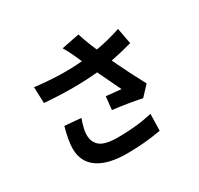

<svg xmlns="http://www.w3.org/2000/svg" viewBox="-177 -1034 1354 1305"><g transform="rotate(-30 500.0 -382.0)"><path d="M190.4 -325.2 318.4 -314.5Q291 -239.3 291 -196.3Q291 -137.7 330.1 -106.4Q369.1 -75.2 467.8 -75.2Q532.2 -75.2 586.4 -80.1Q640.6 -85 662.6 -88.9Q684.6 -92.8 738.3 -103.5L735.4 27.3Q604.5 50.8 467.8 50.8Q318.4 50.8 240.2 -3.9Q162.1 -58.6 162.1 -162.1Q162.1 -222.7 190.4 -325.2ZM835.9 -713.9 859.4 -588.9Q769.5 -564.5 691.4 -548.8Q757.8 -409.2 819.3 -295.9L749 -220.7Q634.8 -244.1 524.4 -256.8L535.2 -359.4Q547.9 -358.4 591.8 -353.5Q635.7 -348.6 652.3 -347.7Q637.7 -377.9 565.4 -529.3Q383.8 -510.7 148.4 -529.3L143.6 -656.2Q346.7 -630.9 513.7 -646.5Q504.9 -664.1 493.2 -693.4Q469.7 -746.1 444.3 -788.1L584 -815.4Q606.4 -744.1 641.6 -664.1Q744.1 -682.6 835.9 -713.9Z"/></g></svg>

Font: Gen Shin Gothic Monospace Bold
Style: Bold
Weight: 700
Designer: [Source Han Sans]
Ryoko NISHIZUKA  (kana & ideographs); Paul D. Hunt (Latin, Greek & Cyrillic); Wenlong ZHANG  (bopomofo
Version: Version 1.002.20150607